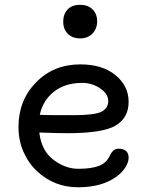

<svg xmlns="http://www.w3.org/2000/svg" viewBox="-20 -774 623 801"><path d="M146 -294.9 179.7 -293.9Q196.3 -293.5 286.1 -293.5Q376 -293.5 403.8 -308.1Q431.6 -322.8 431.6 -352.5Q431.6 -382.3 397.9 -405.3Q364.3 -428.2 323.2 -428.2Q251.5 -428.2 205.1 -391.6Q158.7 -355 146 -294.9ZM473.6 -153.8Q516.6 -153.8 516.6 -115.2Q516.6 -97.7 503.2 -75.9Q489.7 -54.2 463.9 -35.6Q403.3 7.3 305.4 7.3Q207.5 7.3 135.7 -58.6Q100.1 -91.3 78.6 -139.2Q57.1 -187 57.1 -244.1Q57.1 -355.5 130.4 -430.4Q203.6 -505.4 314.9 -505.4Q407.7 -505.4 462.2 -460.2Q516.6 -415 516.6 -349.1Q516.6 -283.2 463.4 -250.7Q410.2 -218.3 261.2 -218.3Q221.7 -218.3 144 -221.2Q152.8 -145.5 202.6 -107.7Q252.4 -69.8 306.6 -69.8Q360.8 -69.8 392.3 -81.8Q423.8 -93.8 437.7 -123.8Q451.7 -153.8 473.6 -153.8ZM314.2 -613.8Q282.2 -613.8 262.9 -633.1Q243.7 -652.3 243.7 -683.6Q243.7 -714.8 262 -734.4Q280.3 -753.9 313.7 -753.9Q347.2 -753.9 366.2 -734.9Q385.3 -715.8 385.3 -685.1Q385.3 -654.3 365.7 -634Q346.2 -613.8 314.2 -613.8Z"/></svg>

Font: Oldenburg
Style: Regular
Weight: 400
Designer: Nicole Fally
Foundry: Nicole Fally
Version: Version 1.001